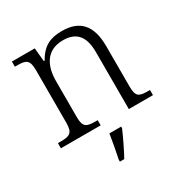

<svg xmlns="http://www.w3.org/2000/svg" viewBox="-176 -678 984 1033"><g transform="rotate(-30 316.0 -161.5)"><path d="M33 0H280V-32H270C213 -32 191 -38 191 -102V-326C191 -414 224 -498 333 -498C423 -498 455 -442 455 -354V0H605V-32H595C537 -32 519 -39 519 -105V-353C519 -485 462 -544 353 -544C284 -544 234 -525 193 -452H188L180 -536H38V-504H53C104 -504 127 -497 127 -433V-105C127 -39 105 -32 47 -32H33ZM272 208V221H299C322 180 354 113 372 71V61H299C292 107 282 161 272 208Z"/></g></svg>

Font: Noto Serif Ethiopic Light
Style: Regular
Weight: 300
Designer: Monotype Design Team
Foundry: Monotype Imaging Inc.
Version: Version 2.102